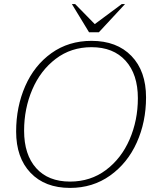

<svg xmlns="http://www.w3.org/2000/svg" viewBox="-20 -910 762 940"><path d="M59 -266Q59 -387 103.5 -488.5Q148 -590 232 -650Q316 -710 428 -710Q552 -710 623.5 -636Q695 -562 695 -433Q695 -313 649.5 -212Q604 -111 519 -50.5Q434 10 323 10Q200 10 129.5 -64Q59 -138 59 -266ZM655 -429Q655 -546 595 -612.5Q535 -679 428 -679Q328 -679 253 -622Q178 -565 138 -471.5Q98 -378 98 -270Q98 -153 157 -87Q216 -21 323 -21Q423 -21 498.5 -77.5Q574 -134 614.5 -227.5Q655 -321 655 -429ZM332 -890H348L444 -792L576 -890H592L464 -752H416Z"/></svg>

Font: Thasadith
Style: Italic
Weight: 400
Italic angle: -9°
Designer: Cadson Demak Co.,Ltd.
Foundry: Cadson Demak Co.,Ltd.
Version: Version 1.000; ttfautohint (v1.6)